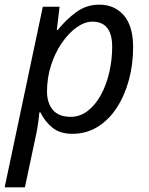

<svg xmlns="http://www.w3.org/2000/svg" viewBox="-42 -565 641 825"><path d="M-22 240 142 -536H214L202 -436H206Q241 -480 285 -512.5Q329 -545 385 -545Q450 -545 490 -499Q530 -453 530 -362Q530 -289 512 -222Q494 -155 460 -102.5Q426 -50 377.5 -20Q329 10 269 10Q215 10 182 -17.5Q149 -45 132 -82H127Q126 -66 122 -37.5Q118 -9 114 9L65 240ZM262 -63Q302 -63 335 -88.5Q368 -114 391.5 -157Q415 -200 427.5 -254Q440 -308 440 -364Q440 -472 355 -472Q322 -472 287.5 -447.5Q253 -423 224 -381Q195 -339 177.5 -285Q160 -231 160 -171Q160 -123 185 -93Q210 -63 262 -63Z"/></svg>

Font: Noto Sans
Style: Italic
Weight: 400
Italic angle: -12°
Designer: Monotype Design Team
Foundry: Monotype Imaging Inc.
Version: Version 2.013; ttfautohint (v1.8.4.7-5d5b)